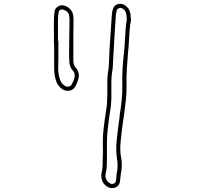

<svg xmlns="http://www.w3.org/2000/svg" viewBox="-20 -874 1040 1000"><path d="M564 106Q553 106 542 100Q511 83 508 47Q507 42 507.5 36.5Q508 31 509 27Q514 8 514.5 -11Q515 -30 515 -50L516 -70V-101Q514 -156 520 -207Q526 -258 533 -301Q536 -317 537 -332Q538 -347 538 -360Q539 -371 539 -382Q539 -393 539 -404V-447Q539 -458 539.5 -470Q540 -482 542 -494Q546 -515 547 -536.5Q548 -558 549 -579Q549 -587 549.5 -594.5Q550 -602 550 -609Q553 -654 556 -699.5Q559 -745 562 -790L563 -802Q563 -812 568 -825Q573 -845 590 -851Q610 -859 628 -848Q652 -835 658 -807Q660 -801 660 -795Q660 -789 661 -782Q661 -779 661.5 -776Q662 -773 662 -770V-767Q657 -744 655.5 -720Q654 -696 652 -670Q651 -653 650 -635Q649 -617 647 -600Q643 -557 640.5 -514.5Q638 -472 639 -430Q640 -389 635 -348Q630 -307 625 -268L624 -263Q615 -205 609 -143Q606 -117 606.5 -94.5Q607 -72 611 -52Q615 -31 614.5 -11.5Q614 8 610 28Q609 33 608.5 39Q608 45 607 52Q606 56 606 61Q606 66 605 71Q602 93 583 102Q579 103 574 104.5Q569 106 564 106ZM332 -401Q320 -401 309 -407Q286 -420 275 -445Q262 -478 262 -519V-641L261 -651V-686Q261 -709 260.5 -732.5Q260 -756 261 -778Q261 -789 262.5 -799Q264 -809 265 -819Q269 -832 282 -840Q298 -850 314 -845Q335 -839 348 -823.5Q361 -808 362 -788Q363 -782 363 -776Q363 -770 363 -764L362 -695V-556Q363 -534 374 -522Q401 -493 384 -450Q382 -443 378.5 -436Q375 -429 372 -423Q359 -401 332 -401ZM606 -833Q603 -833 599 -831Q591 -828 588 -820Q587 -815 586 -810Q585 -805 584 -800L583 -789Q580 -743 577 -698Q574 -653 572 -607Q571 -600 571 -593Q571 -586 570 -578Q569 -556 568 -534.5Q567 -513 563 -491Q560 -469 560 -447V-359Q559 -346 558 -330Q557 -314 554 -298Q547 -255 541.5 -205Q536 -155 537 -102V-50Q537 -30 536 -9Q535 12 530 32Q529 36 529 45Q532 69 553 81Q563 87 573 82Q582 79 584 68Q585 63 585 58.5Q585 54 586 50Q586 36 589 23Q596 -11 589 -49Q586 -70 585.5 -93.5Q585 -117 588 -145Q591 -176 595 -206.5Q599 -237 603 -266V-271Q609 -309 613.5 -349.5Q618 -390 617 -430Q615 -515 626 -602Q628 -619 629 -636.5Q630 -654 631 -670Q632 -695 634 -720Q636 -745 640 -770V-781Q639 -787 639 -792.5Q639 -798 637 -802Q634 -821 617 -830Q613 -833 606 -833ZM282 -662H284V-612Q284 -589 284 -565.5Q284 -542 283 -519Q283 -483 295 -453Q302 -437 319 -426Q329 -421 339 -423.5Q349 -426 353 -434Q360 -446 364 -457Q377 -488 358 -508Q341 -527 341 -556Q340 -568 340 -580.5Q340 -593 340 -605Q340 -628 340.5 -651Q341 -674 341 -696L342 -764Q342 -770 342 -775.5Q342 -781 341 -787Q339 -816 308 -824Q302 -827 293 -822Q287 -818 286 -814Q285 -806 283.5 -796.5Q282 -787 282 -778Z"/></svg>

Font: Shizuru
Style: Regular
Weight: 400
Version: Version 1.000